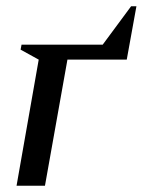

<svg xmlns="http://www.w3.org/2000/svg" viewBox="-20 -595 457 615"><path d="M104 -404 46 -436 49 -452H309L400 -575H417L386 -404H196L124 0H33Z"/></svg>

Font: Spectral Medium
Style: Italic
Weight: 500
Italic angle: -10°
Designer: Jean-Baptiste Levee
Foundry: Production Type
Version: Version 2.001